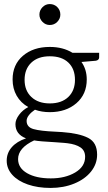

<svg xmlns="http://www.w3.org/2000/svg" viewBox="-20 -740 532 945"><path d="M337 -480H468V-457Q468 -451 463.5 -446.5Q459 -442 451 -441L381 -435Q407 -398 407 -349Q407 -276 356 -232Q305 -188 225 -188Q185 -188 152 -200Q134 -188 122.5 -173.5Q111 -159 111 -145Q111 -114 145.5 -104.5Q180 -95 250 -92L285 -90Q369 -84 413.5 -61.5Q458 -39 458 21Q458 67 428 104.5Q398 142 345.5 163.5Q293 185 229 185Q166 185 117 168Q68 151 40.5 120.5Q13 90 13 51Q13 13 38 -15.5Q63 -44 108 -59Q56 -79 56 -129Q56 -151 74 -175Q92 -199 119 -213Q82 -234 62 -269Q42 -304 42 -349Q42 -422 93 -465.5Q144 -509 225 -509Q290 -509 337 -480ZM349 -347Q349 -401 316.5 -432Q284 -463 225 -463Q167 -463 134 -431.5Q101 -400 101 -347Q101 -294 134.5 -262.5Q168 -231 225 -231Q283 -231 316 -262.5Q349 -294 349 -347ZM312 -35Q309 -36 251 -40Q174 -44 148 -49Q69 -12 69 43Q69 87 113.5 112.5Q158 138 230 138Q301 138 350 109Q399 80 399 32Q399 1 376 -14.5Q353 -30 312 -35ZM174 -668Q174 -689 189 -704.5Q204 -720 225 -720Q247 -720 262 -705Q277 -690 277 -668Q277 -648 262 -632.5Q247 -617 225 -617Q204 -617 189 -632.5Q174 -648 174 -668Z"/></svg>

Font: Aleo Light
Style: Regular
Weight: 300
Designer: Alessio Laiso
Foundry: Alessio Laiso
Version: Version 2.000